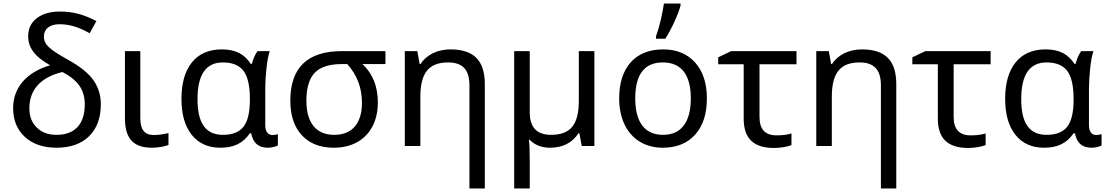

<svg xmlns="http://www.w3.org/2000/svg" viewBox="-20 -825 6260 1085"><path d="M263.2 -456.1C130.4 -417 54.2 -330.6 54.2 -213.9C54.2 -145.5 76.7 -91.3 121.1 -50.8C165.5 -10.3 225.1 9.8 299.8 9.8C378.4 9.8 439.9 -12.2 483.9 -55.7C527.8 -99.1 549.8 -159.2 549.8 -235.8C549.8 -287.1 535.6 -332.5 507.8 -372.1C480 -411.6 431.2 -450.7 361.8 -488.8C308.1 -518.6 272.5 -542 254.9 -559.6C236.8 -576.7 228 -596.7 228 -619.1C228 -661.6 261.7 -688 314.9 -688C371.6 -688 420.9 -673.8 486.8 -637.2L524.9 -706.1C483.4 -727.1 446.8 -741.2 416 -748.5C385.3 -755.9 352.5 -759.8 318.8 -759.8C263.7 -759.8 220.2 -747.1 188 -722.2C155.3 -697.3 139.2 -663.1 139.2 -620.1C139.2 -588.4 148.4 -559.6 167.5 -533.7C186 -507.8 217.8 -481.9 263.2 -456.1ZM459 -234.9C459 -123.5 402.8 -63 299.8 -63C252.4 -63 215.3 -76.7 187.5 -104.5C159.7 -131.8 146 -168 146 -212.9C146 -317.9 210 -388.7 333 -418C423.3 -370.6 459 -315.4 459 -234.9Z M686 -536.1V-157.2C686 -45.4 731 9.8 837.9 9.8C855.5 9.8 873.5 8.3 891.6 4.9C909.7 1.5 923.3 -2 932.1 -5.9V-73.2C923.8 -70.8 911.6 -68.4 895.5 -65.9C879.4 -63.5 864.3 -62 850.1 -62C795.4 -62 772.9 -93.8 772.9 -158.2V-536.1Z M1225.1 9.8C1301.3 9.8 1353 -15.1 1392.1 -71.8H1399.4C1410.6 -19 1437.5 9.8 1494.1 9.8C1516.1 9.8 1540 2.9 1550.3 -2.9V-66.9C1540.5 -63.5 1530.3 -62 1520 -62C1497.1 -62 1479 -77.1 1479 -118.2V-326.2C1479 -359.4 1481.4 -397 1485.8 -439.5C1490.2 -481.4 1496.6 -513.7 1504.4 -536.1H1435.1C1421.9 -518.1 1411.1 -493.7 1403.3 -463.9H1397C1361.8 -518.6 1312 -545.9 1233.4 -545.9C1160.6 -545.9 1104.5 -521.5 1064.9 -473.1C1025.4 -424.3 1005.4 -355.5 1005.4 -266.1C1005.4 -179.2 1024.9 -111.3 1063.5 -63C1102.1 -14.6 1156.2 9.8 1225.1 9.8ZM1240.2 -63C1140.1 -63 1096.2 -130.9 1096.2 -265.1C1096.2 -403.3 1144 -472.2 1239.3 -472.2C1292.5 -472.2 1331.5 -456.5 1356 -424.8C1379.9 -393.1 1392.1 -340.3 1392.1 -267.1V-261.2C1392.1 -190.9 1380.4 -140.1 1356.4 -109.4C1332.5 -78.6 1293.9 -63 1240.2 -63Z M2115.2 -246.1C2115.2 -336.4 2086.4 -408.7 2028.3 -462.9H2158.2V-536.1H1911.6C1717.8 -536.1 1620.6 -442.9 1620.6 -255.9C1620.6 -172.9 1642.1 -107.9 1685.5 -61C1729 -13.7 1789.1 9.8 1866.2 9.8C1917 9.8 1961.4 -1 1999 -22C2074.2 -64 2115.2 -144.5 2115.2 -246.1ZM1711.4 -255.9C1711.4 -327.6 1727.1 -380.4 1758.3 -413.6C1789.6 -446.3 1840.8 -462.9 1911.6 -462.9H1942.4C1997.6 -401.9 2025.4 -329.1 2025.4 -244.1C2025.4 -127.4 1969.7 -63 1868.7 -63C1766.6 -63 1711.4 -130.4 1711.4 -255.9Z M2719.7 240.2V-349.1C2719.7 -483.9 2656.7 -545.9 2525.4 -545.9C2453.1 -545.9 2389.6 -515.6 2356.4 -462.9H2351.6L2338.4 -536.1H2267.6V0H2355.5V-277.8C2355.5 -412.6 2402.8 -472.2 2512.7 -472.2C2596.2 -472.2 2632.8 -428.7 2632.8 -342.8V240.2Z M2973.6 -536.1H2885.7V240.2H2973.6V84C2973.6 28.8 2972.2 -11.2 2968.8 -35.2H2972.7C3002 -5.4 3040.5 9.8 3087.9 9.8C3159.7 9.8 3213.4 -17.6 3249 -71.8H3253.9L3267.6 0H3338.9V-536.1H3251V-256.8C3251 -188.5 3238.8 -139.2 3213.9 -108.9C3189 -78.1 3148.9 -63 3093.8 -63C3013.7 -63 2973.6 -105.5 2973.6 -189.9Z M3687 -606H3739.7C3757.8 -634.8 3775.9 -668 3793 -706.1C3810.1 -744.1 3820.8 -773.4 3825.7 -793.9V-805.2H3731.9C3728.5 -781.2 3722.7 -751 3714.4 -713.4C3705.6 -675.8 3696.3 -644.5 3687 -620.1ZM3974.6 -269C3974.6 -354.5 3952.6 -421.9 3908.2 -471.7C3863.8 -521 3803.7 -545.9 3728 -545.9C3649.4 -545.9 3587.9 -521.5 3544.4 -473.1C3501 -424.3 3479 -356.4 3479 -269C3479 -212.9 3489.3 -164.1 3509.3 -121.6C3549.8 -37.1 3627.4 9.8 3724.6 9.8C3802.7 9.8 3863.8 -14.6 3908.2 -64C3952.6 -113.3 3974.6 -181.6 3974.6 -269ZM3569.8 -269C3569.8 -404.3 3621.6 -472.2 3725.6 -472.2C3829.1 -472.2 3883.8 -403.8 3883.8 -269C3883.8 -134.3 3829.1 -63 3727.1 -63C3623.5 -63 3569.8 -134.3 3569.8 -269Z M4111.8 -536.1 4038.6 -501V-461.9H4182.6V-154.8C4182.6 -44.9 4235.8 11.2 4355 11.2C4386.2 11.2 4427.2 4.9 4452.6 -4.9V-70.8C4429.7 -63.5 4401.4 -60.1 4367.7 -60.1C4303.7 -60.1 4272 -94.7 4272 -164.1V-461.9H4481V-536.1Z M5044.9 240.2V-349.1C5044.9 -483.9 4981.9 -545.9 4850.6 -545.9C4778.3 -545.9 4714.8 -515.6 4681.6 -462.9H4676.8L4663.6 -536.1H4592.8V0H4680.7V-277.8C4680.7 -412.6 4728 -472.2 4837.9 -472.2C4921.4 -472.2 4958 -428.7 4958 -342.8V240.2Z M5209 -536.1 5135.7 -501V-461.9H5279.8V-154.8C5279.8 -44.9 5333 11.2 5452.1 11.2C5483.4 11.2 5524.4 4.9 5549.8 -4.9V-70.8C5526.9 -63.5 5498.5 -60.1 5464.8 -60.1C5400.9 -60.1 5369.1 -94.7 5369.1 -164.1V-461.9H5578.1V-536.1Z M5879.9 9.8C5956.1 9.8 6007.8 -15.1 6046.9 -71.8H6054.2C6065.4 -19 6092.3 9.8 6148.9 9.8C6170.9 9.8 6194.8 2.9 6205.1 -2.9V-66.9C6195.3 -63.5 6185.1 -62 6174.8 -62C6151.9 -62 6133.8 -77.1 6133.8 -118.2V-326.2C6133.8 -359.4 6136.2 -397 6140.6 -439.5C6145 -481.4 6151.4 -513.7 6159.2 -536.1H6089.8C6076.7 -518.1 6065.9 -493.7 6058.1 -463.9H6051.8C6016.6 -518.6 5966.8 -545.9 5888.2 -545.9C5815.4 -545.9 5759.3 -521.5 5719.7 -473.1C5680.2 -424.3 5660.2 -355.5 5660.2 -266.1C5660.2 -179.2 5679.7 -111.3 5718.3 -63C5756.8 -14.6 5811 9.8 5879.9 9.8ZM5895 -63C5794.9 -63 5751 -130.9 5751 -265.1C5751 -403.3 5798.8 -472.2 5894 -472.2C5947.3 -472.2 5986.3 -456.5 6010.7 -424.8C6034.7 -393.1 6046.9 -340.3 6046.9 -267.1V-261.2C6046.9 -190.9 6035.2 -140.1 6011.2 -109.4C5987.3 -78.6 5948.7 -63 5895 -63Z"/></svg>

Font: Noto Reveo Sans
Style: Regular
Weight: 400
Designer: Monotype Design team
Foundry: Monotype Imaging Inc.
Version: Version 1.04